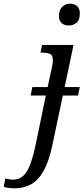

<svg xmlns="http://www.w3.org/2000/svg" viewBox="-153 -779 452 1039"><path d="M220 -641Q196 -641 181 -653.5Q166 -666 166 -692Q166 -723 183 -741Q200 -759 226 -759Q248 -759 263.5 -746.5Q279 -734 279 -707Q279 -670 260.5 -655.5Q242 -641 220 -641ZM-74 240Q-90 240 -106 238Q-122 236 -133 232L-124 186Q-116 189 -104 191Q-92 193 -81 193Q-36 193 -9 150.5Q18 108 39 8L95 -262H13L22 -308H105L130 -424Q133 -442 133 -454Q133 -480 118 -487Q103 -494 78 -494H66L75 -536H245L197 -308H279L269 -262H187L130 8Q111 97 82 147.5Q53 198 14 219Q-25 240 -74 240Z"/></svg>

Font: Noto Serif SemiCondensed
Style: Italic
Weight: 400
Width: 4
Italic angle: -12°
Designer: Monotype Design Team
Foundry: Monotype Imaging Inc.
Version: Version 2.013